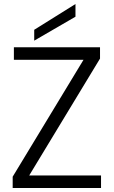

<svg xmlns="http://www.w3.org/2000/svg" viewBox="-20 -934 565 954"><path d="M477 -643 125 -62H482V0H43V-56L395 -637H49V-699H477ZM355 -914V-851L150 -732V-786Z"/></svg>

Font: Poppins Light
Style: Regular
Weight: 300
Designer: Ninad Kale (Devanagari), Jonny Pinhorn (Latin)
Version: Version 5.002